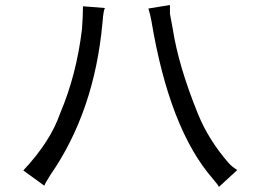

<svg xmlns="http://www.w3.org/2000/svg" viewBox="-20 -740 1040 766"><path d="M658 -720 572 -706Q579 -684 584 -657Q656 -225 829 -27Q853 1 853 6L927 -62H926Q905 -75 891 -91Q812 -182 770 -285Q692 -477 669 -626L658 -685ZM311 -715Q311 -675 307 -623Q285 -441 220 -288Q181 -175 73 -60L157 1Q157 -4 181 -42Q357 -296 389 -651Q393 -702 399 -708Z"/></svg>

Font: Sawarabi Gothic
Style: Regular
Weight: 400
Designer: mshio (mshio@users.sourceforge.jp)
Version: Version 20141215